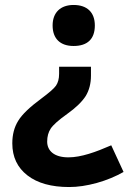

<svg xmlns="http://www.w3.org/2000/svg" viewBox="-20 -566 520 777"><path d="M219.2 -295.9V-267.1C219.2 -247.1 214.8 -231.4 206.5 -219.2C197.8 -207 177.7 -189.9 147 -167C100.6 -132.8 69.3 -103 53.7 -77.1C37.6 -51.3 29.8 -21 29.8 14.2C29.8 69.3 50.3 112.3 91.3 144C131.8 175.3 188 190.9 259.8 190.9C294.4 190.9 331.5 185.5 372.1 174.3C412.1 163.1 448.2 147.9 480 129.9L430.2 22C367.7 49.3 308.1 70.8 256.8 70.8C198.7 70.8 170.9 43.9 170.9 6.8C170.9 -13.7 175.8 -31.2 185.1 -45.4C194.3 -59.6 216.3 -79.6 252 -105C287.1 -129.9 312 -154.3 326.7 -177.2C340.8 -200.2 348.1 -228 348.1 -259.8V-295.9ZM363.8 -462.9C363.8 -516.1 332.5 -545.9 277.8 -545.9C225.1 -545.9 192.9 -515.6 192.9 -462.9C192.9 -409.7 223.6 -379.9 277.8 -379.9C334 -379.9 363.8 -408.2 363.8 -462.9Z"/></svg>

Font: Samim
Style: Bold
Weight: 700
Foundry: DejaVu fonts team - Redesigned by Saber Rastikerdar
Version: Version 4.0.5